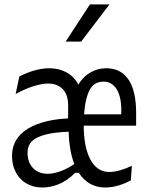

<svg xmlns="http://www.w3.org/2000/svg" viewBox="-20 -822 660 854"><path d="M448 12C491 12 533 -4 562 -19.5L566.5 -84.5C532.5 -68.5 497 -57 465.5 -57C386 -57 352.5 -151 352.5 -261.5V-263H585.5V-320.5C585.5 -438.5 547 -518.5 452 -518.5C407 -518.5 358.5 -496.5 328.5 -445.5C304 -494.5 254 -518.5 199 -518.5C153 -518.5 104.5 -502 66 -481.5L49.5 -404C104.5 -434.5 159 -450.5 195 -450.5C237 -450.5 283 -427 283 -355V-295.5C188.5 -291 33.5 -261 33.5 -128C33.5 -51.5 82.5 12 168.5 12C210.5 12 266 -3 314 -53.5H330.5C358 -10.5 397.5 12 448 12ZM102.5 -141C102.5 -172 113.5 -200 162 -217C201 -231 250 -235 285.5 -236C287 -179 295.5 -131 310.5 -92.5C270 -64.5 226 -49 191.5 -49C134.5 -49 102.5 -90 102.5 -141ZM272 -637 380 -802.5H467L341 -637ZM354 -313.5C359 -383 374 -420 389 -437C402.5 -453 422.5 -459 440.5 -459C488.5 -459 519.5 -414.5 519.5 -333C519.5 -326 519.5 -319.5 519 -313.5Z"/></svg>

Font: Monaspace Argon Light
Style: Regular
Weight: 300
Designer: Riley Cran & the Lettermatic Team
Foundry: Lettermatic
Version: Version 1.000 (Monaspace Argon)